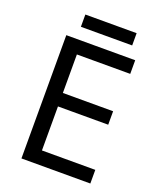

<svg xmlns="http://www.w3.org/2000/svg" viewBox="-155 -950 866 1045"><g transform="rotate(20 278.0 -427.5)"><path d="M453 -855H156V-784H453ZM496 0V-79H187V-334H478V-412H187V-635H496V-714H97V0Z"/></g></svg>

Font: Noto Sans Bengali
Style: Regular
Weight: 400
Designer: Jelle Bosma - Monotype Design Team
Foundry: Monotype Imaging Inc.
Version: Version 2.003